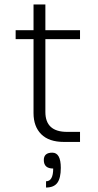

<svg xmlns="http://www.w3.org/2000/svg" viewBox="-20 -635 438 859"><path d="M183 -134Q183 -45 280 -45H338V0H266Q199 0 164.5 -34.5Q130 -69 130 -129V-460H50V-500H130V-615H183V-500H338V-460H183ZM252 116Q252 162 236.5 183Q221 204 186 204V176Q218 176 218 119Q176 119 176 81Q176 48 214 48Q252 48 252 116Z"/></svg>

Font: Fivo Sans Light
Style: Regular
Weight: 300
Designer: Alexander Slobzheninov
Foundry: Alexander Slobzheninov
Version: 1.0